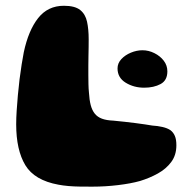

<svg xmlns="http://www.w3.org/2000/svg" viewBox="-20 -628 672 682"><path d="M187.5 28Q102.5 12.5 70 -41.2Q37.5 -95 37.5 -186.5Q37.5 -208 39.2 -234.8Q41 -261.5 43.5 -290Q46 -318.5 49.5 -346.8Q53 -375 57 -399.5Q61 -424 64.5 -442.5Q81 -520 115.5 -563.8Q150 -607.5 207 -607.5Q246 -607.5 264.8 -592.5Q283.5 -577.5 289.2 -550.8Q295 -524 295 -488.5Q295 -475 294.8 -459.8Q294.5 -444.5 294.2 -428Q294 -411.5 293.8 -394.5Q293.5 -377.5 293.8 -361Q294 -344.5 294.2 -328.8Q294.5 -313 296 -298.5Q297.5 -273 302.2 -254.8Q307 -236.5 316.5 -224.5Q326 -212.5 342 -206.5Q358 -200.5 382.5 -199.5Q424.5 -195.5 461.2 -190.8Q498 -186 521 -182Q539.5 -181 557 -177Q574.5 -173 585.5 -165.5Q596 -157.5 601.2 -145Q606.5 -132.5 606.5 -112Q606.5 -77 588.2 -52.5Q570 -28 540.8 -11.8Q511.5 4.5 477 15Q445 24 399.5 29.5Q354 35 308.5 35Q287 35 265 34.8Q243 34.5 223 32.8Q203 31 187.5 28ZM492 -316.5Q455.5 -316.5 426.5 -334.2Q397.5 -352 397.5 -385Q397.5 -403.5 411 -418Q424.5 -432.5 445 -441Q465.5 -449.5 486 -449.5Q508 -449.5 528.5 -439.2Q549 -429 561.8 -412.2Q574.5 -395.5 574.5 -374.5Q574.5 -342.5 550.5 -329.5Q526.5 -316.5 492 -316.5Z"/></svg>

Font: Gluten Thin
Style: Bold
Weight: 700
Version: Version 1.300